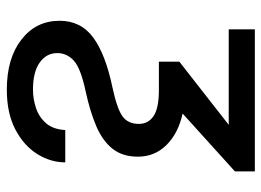

<svg xmlns="http://www.w3.org/2000/svg" viewBox="-124 -444 781 574"><g transform="rotate(90 267.0 -157.5)"><path d="M139.2 62.5Q139.2 94.5 167.3 114.7Q195.3 134.9 248.6 134.9Q275.6 134.9 302.6 126.2Q329.5 117.5 348.4 96.4Q367.2 75.3 369.3 38.4H465.9Q465.9 82.4 440.9 122.3Q415.8 162.3 367.4 187.7Q318.9 213.1 248.6 213.1Q154.8 213.1 98.7 169.4Q42.6 125.7 42.6 55.4Q42.6 -8.5 92.9 -45.3Q143.1 -82 240.1 -102.3Q305 -116.1 327.9 -132.5Q350.9 -148.8 350.9 -181.8Q350.9 -209.5 327.6 -225.5Q304.3 -241.5 250 -241.5H164.8V-302.6L353.7 -450.3H68.2V-528.4H492.9V-468.8L320 -312.5Q380 -299 414.4 -263.8Q448.9 -228.7 448.9 -179Q448.9 -132.1 424.7 -102.3Q400.6 -72.4 356.9 -54Q313.2 -35.5 254.3 -22.7Q183.9 -7.8 161.6 13Q139.2 33.7 139.2 62.5Z"/></g></svg>

Font: Interface
Style: Regular
Weight: 400
Designer: Rasmus Andersson
Foundry: rsms
Version: Version 1.8